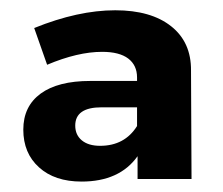

<svg xmlns="http://www.w3.org/2000/svg" viewBox="-20 -803 430 370"><path d="M24.9 -553.2Q24.9 -598.1 58.3 -622.6Q91.8 -647 153.8 -647H244.1V-653.8Q244.1 -677.2 227.1 -690.2Q210 -703.1 176.8 -703.1Q129.9 -703.1 70.8 -678.2L45.9 -749Q130.4 -783.2 202.1 -783.2Q271 -783.2 309.8 -752.4Q348.6 -721.7 348.1 -667L349.1 -458H245.1V-502Q210.4 -453.1 137.2 -453.1Q85.4 -453.1 55.2 -480.5Q24.9 -507.8 24.9 -553.2ZM125 -561Q125 -543 137.7 -532.5Q150.4 -522 172.9 -522Q220.2 -522 244.1 -560.1V-596.2H175.8Q125 -596.2 125 -561Z"/></svg>

Font: Montserrat Semi Bold
Style: Regular
Weight: 600
Designer: Julieta Ulanovsky
Foundry: Julieta Ulanovsky
Version: Version 3.001;PS 003.001;hotconv 1.0.70;makeotf.lib2.5.58329